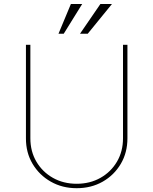

<svg xmlns="http://www.w3.org/2000/svg" viewBox="-20 -958 790 989"><path d="M613.6 -727.3H636.4V-245.7Q636.4 -171.9 602.1 -113.8Q567.8 -55.8 508.9 -22.2Q449.9 11.4 375 11.4Q300.8 11.4 241.5 -22.4Q182.2 -56.1 147.7 -114.2Q113.3 -172.2 113.6 -245.7V-727.3H136.4V-245.7Q136.4 -178.3 167.4 -125.4Q198.5 -72.4 252.5 -41.9Q306.5 -11.4 375 -11.4Q443.5 -11.4 497.5 -41.9Q551.5 -72.4 582.6 -125.4Q613.6 -178.3 613.6 -245.7ZM392 -784.1 497.2 -937.5H556.8L431.8 -784.1ZM281.2 -784.1 345.2 -937.5H403.4L308.2 -784.1Z"/></svg>

Font: Inter Thin BETA
Style: Regular
Weight: 100
Designer: Rasmus Andersson
Foundry: rsms
Version: Version 3.011;git-f93a4a705